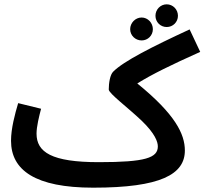

<svg xmlns="http://www.w3.org/2000/svg" viewBox="-20 -847 946 888"><path d="M751 -722C780 -722 803 -745 803 -774C803 -803 780 -827 751 -827C722 -827 699 -803 699 -774C699 -745 722 -722 751 -722ZM635 -660C664 -660 687 -683 687 -712C687 -741 664 -766 635 -766C606 -766 582 -741 582 -712C582 -683 606 -660 635 -660ZM411 21C724 21 835 -41 835 -151C835 -227 790 -319 615 -461C682 -503 770 -546 906 -607L857 -711C682 -630 552 -564 504 -516C489 -502 483 -463 483 -433C483 -415 571 -350 636 -288C697 -229 710 -191 710 -170C710 -117 653 -97 437 -97C219 -97 149 -143 149 -229C149 -262 161 -310 170 -344L64 -370C49 -319 31 -253 31 -196C31 -60 143 21 411 21Z"/></svg>

Font: Noto Sans Arabic SemBd
Style: Regular
Weight: 600
Designer: Monotype Design Team, Nadine Chahine, Nizar Qandah and Khaled Hosny
Foundry: Monotype Imaging Inc.
Version: Version 2.012